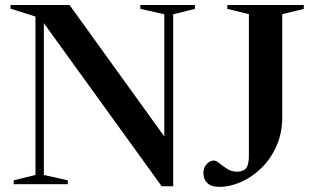

<svg xmlns="http://www.w3.org/2000/svg" viewBox="-20 -735 1249 766"><path d="M121.5 -37V-669L22 -700.5V-715H257.5L635.5 -190.5V-678L540 -699.5V-715H757.5V-699.5L671 -678V8H625L155 -642.5V-37L250.5 -15.5V0H34.5V-15.5ZM1106 -267.5Q1106 -204 1083.2 -152.8Q1060.5 -101.5 1023.2 -65Q986 -28.5 941.8 -9Q897.5 10.5 855 10.5Q822.5 10.5 807 -4.8Q791.5 -20 791.5 -45.5Q791.5 -66 804.5 -80.2Q817.5 -94.5 833.5 -94.5Q842 -94.5 855.2 -83.5Q868.5 -72.5 886.5 -61.2Q904.5 -50 926 -50Q950.5 -50 961.8 -63.8Q973 -77.5 973 -114V-678.5L887 -699.5V-715H1192V-699.5L1106 -678.5Z"/></svg>

Font: Newsreader Display Medium
Style: Regular
Weight: 500
Designer: Hugues Gentile
Foundry: Production Type
Version: Version 1.001